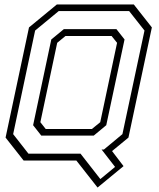

<svg xmlns="http://www.w3.org/2000/svg" viewBox="-20 -720 711 861"><path d="M417.5 121 322.5 0H86L5 -103L110 -597L235 -700H580L661 -597L556 -103L482.5 -42.5L534 25ZM430 83 496 28.5 435.5 -49.5H446L529 -118.5L628 -583L559 -670.5H243.5L137.5 -583L39 -118.5L107.5 -31H341ZM185 -141.5H392L429.5 -172L505 -528L480.5 -558.5H273.5L236.5 -528L161 -172ZM165 -112 128.5 -158.5 210 -543 266.5 -589.5H502L538.5 -543L456.5 -158.5L400.5 -112Z"/></svg>

Font: Tourney Thin Light
Style: Italic
Weight: 300
Italic angle: -12°
Version: Version 1.015